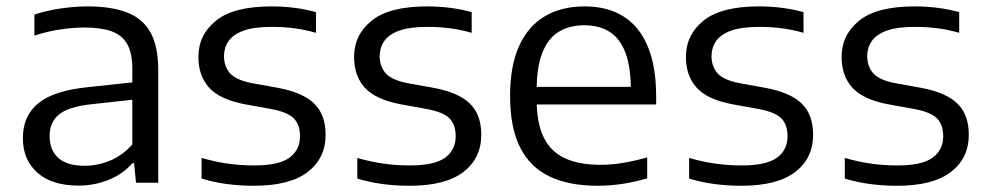

<svg xmlns="http://www.w3.org/2000/svg" viewBox="-20 -571 3086 600"><path d="M225.5 9Q143 9 97.2 -31Q51.5 -71 51.5 -139.5Q51.5 -209.5 100.5 -249Q149.5 -288.5 258 -299L417 -316L422.5 -262.5L263.5 -245Q194.5 -237.5 164.8 -213.5Q135 -189.5 135 -146Q135 -102 162.2 -77.5Q189.5 -53 245 -53Q285 -53 323.8 -69Q362.5 -85 393.5 -119.5V-356Q393.5 -406.5 376.8 -434.5Q360 -462.5 326.8 -473.8Q293.5 -485 244 -485Q211 -485 169.8 -479.2Q128.5 -473.5 87.5 -459.5V-525.5Q124.5 -538 169.2 -544.5Q214 -551 254 -551Q327 -551 376 -532.5Q425 -514 449.8 -470.5Q474.5 -427 474.5 -351.5V0H405L399 -61H393.5Q365.5 -28 320.8 -9.5Q276 9 225.5 9Z M773.5 9.5Q729 9.5 688.2 4Q647.5 -1.5 610 -13V-77.5Q653 -65 693 -59.5Q733 -54 774 -54Q851.5 -54 884.5 -78.2Q917.5 -102.5 917.5 -145Q917.5 -181.5 898.2 -201Q879 -220.5 829 -230L746 -245Q667 -260 633.5 -297Q600 -334 600 -393Q600 -462 655 -506.5Q710 -551 828 -551Q865.5 -551 900.5 -546.5Q935.5 -542 967.5 -533V-468.5Q932 -478.5 898.5 -482.8Q865 -487 829.5 -487Q773 -487 740.5 -475Q708 -463 694 -442.2Q680 -421.5 680 -395.5Q680 -364.5 698 -343Q716 -321.5 765.5 -311.5L848.5 -296.5Q926.5 -282 962 -247.2Q997.5 -212.5 997.5 -150Q997.5 -76.5 941.5 -33.5Q885.5 9.5 773.5 9.5Z M1260 9.5Q1215.5 9.5 1174.8 4Q1134 -1.5 1096.5 -13V-77.5Q1139.5 -65 1179.5 -59.5Q1219.5 -54 1260.5 -54Q1338 -54 1371 -78.2Q1404 -102.5 1404 -145Q1404 -181.5 1384.8 -201Q1365.5 -220.5 1315.5 -230L1232.5 -245Q1153.5 -260 1120 -297Q1086.5 -334 1086.5 -393Q1086.5 -462 1141.5 -506.5Q1196.5 -551 1314.5 -551Q1352 -551 1387 -546.5Q1422 -542 1454 -533V-468.5Q1418.5 -478.5 1385 -482.8Q1351.5 -487 1316 -487Q1259.5 -487 1227 -475Q1194.5 -463 1180.5 -442.2Q1166.5 -421.5 1166.5 -395.5Q1166.5 -364.5 1184.5 -343Q1202.5 -321.5 1252 -311.5L1335 -296.5Q1413 -282 1448.5 -247.2Q1484 -212.5 1484 -150Q1484 -76.5 1428 -33.5Q1372 9.5 1260 9.5Z M1847 9.5Q1757.5 9.5 1696.8 -19.8Q1636 -49 1605 -111Q1574 -173 1574 -271Q1574 -364.5 1602 -426.8Q1630 -489 1682.2 -520Q1734.5 -551 1807 -551Q1878.5 -551 1928.2 -519.8Q1978 -488.5 2004.2 -426Q2030.5 -363.5 2030.5 -269V-244.5H1613V-299.5H1972L1951.5 -287.5Q1951.5 -360.5 1934.8 -405.5Q1918 -450.5 1885.5 -471.2Q1853 -492 1806 -492Q1759 -492 1725.8 -471.5Q1692.5 -451 1674.8 -406Q1657 -361 1657 -287.5V-260Q1657 -186.5 1679 -141.8Q1701 -97 1745.2 -76.5Q1789.5 -56 1857 -56Q1891 -56 1927 -62Q1963 -68 2002.5 -79V-13.5Q1960.5 -1.5 1922.5 4Q1884.5 9.5 1847 9.5Z M2297 9.5Q2252.5 9.5 2211.8 4Q2171 -1.5 2133.5 -13V-77.5Q2176.5 -65 2216.5 -59.5Q2256.5 -54 2297.5 -54Q2375 -54 2408 -78.2Q2441 -102.5 2441 -145Q2441 -181.5 2421.8 -201Q2402.5 -220.5 2352.5 -230L2269.5 -245Q2190.5 -260 2157 -297Q2123.5 -334 2123.5 -393Q2123.5 -462 2178.5 -506.5Q2233.5 -551 2351.5 -551Q2389 -551 2424 -546.5Q2459 -542 2491 -533V-468.5Q2455.5 -478.5 2422 -482.8Q2388.5 -487 2353 -487Q2296.5 -487 2264 -475Q2231.5 -463 2217.5 -442.2Q2203.5 -421.5 2203.5 -395.5Q2203.5 -364.5 2221.5 -343Q2239.5 -321.5 2289 -311.5L2372 -296.5Q2450 -282 2485.5 -247.2Q2521 -212.5 2521 -150Q2521 -76.5 2465 -33.5Q2409 9.5 2297 9.5Z M2783.5 9.5Q2739 9.5 2698.2 4Q2657.5 -1.5 2620 -13V-77.5Q2663 -65 2703 -59.5Q2743 -54 2784 -54Q2861.5 -54 2894.5 -78.2Q2927.5 -102.5 2927.5 -145Q2927.5 -181.5 2908.2 -201Q2889 -220.5 2839 -230L2756 -245Q2677 -260 2643.5 -297Q2610 -334 2610 -393Q2610 -462 2665 -506.5Q2720 -551 2838 -551Q2875.5 -551 2910.5 -546.5Q2945.5 -542 2977.5 -533V-468.5Q2942 -478.5 2908.5 -482.8Q2875 -487 2839.5 -487Q2783 -487 2750.5 -475Q2718 -463 2704 -442.2Q2690 -421.5 2690 -395.5Q2690 -364.5 2708 -343Q2726 -321.5 2775.5 -311.5L2858.5 -296.5Q2936.5 -282 2972 -247.2Q3007.5 -212.5 3007.5 -150Q3007.5 -76.5 2951.5 -33.5Q2895.5 9.5 2783.5 9.5Z"/></svg>

Font: Encode Sans SemiExpanded
Style: Regular
Weight: 400
Width: 6
Designer: Multiple Designers
Foundry: Impallari Type
Version: Version 3.002